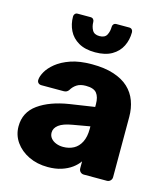

<svg xmlns="http://www.w3.org/2000/svg" viewBox="-113 -838 816 936"><g transform="rotate(15 295.0 -370.0)"><path d="M214.8 10Q161.1 10 118.4 -10.6Q75.8 -31.2 51.1 -66.3Q26.4 -101.4 26.4 -145.2Q26.4 -216.4 84.2 -257.7Q142 -299 237.5 -314.1L363 -333V-346.8Q363 -382.9 348 -401.8Q333 -420.8 293.2 -420.8Q265 -420.8 247.7 -409.6Q230.4 -398.5 219.6 -379.9Q210.9 -367.4 195 -367.4H82.8Q72 -367.4 66.1 -373.6Q60.1 -379.8 60.8 -389.4Q61.4 -406.5 74.7 -430.3Q88 -454.1 115.9 -476.8Q143.9 -499.5 187.9 -514.8Q232 -530 294.5 -530Q359.1 -530 405.1 -514.9Q451.1 -499.9 479.8 -473.1Q508.5 -446.4 522.2 -409.4Q535.9 -372.5 535.9 -329.4V-25.1Q535.9 -14.5 528.6 -7.2Q521.4 0 510.7 0H395Q384.4 0 377.1 -7.2Q369.9 -14.5 369.9 -25.1V-60.3Q356.6 -41 334.9 -25.2Q313.3 -9.4 283.4 0.3Q253.6 10 214.8 10ZM261.6 -104.2Q291.4 -104.2 314.7 -116.7Q338 -129.2 351.4 -155.7Q364.9 -182.2 364.9 -222.1V-235.5L279.6 -220.6Q232.6 -212.8 211.2 -196.4Q189.9 -180 189.9 -157.7Q189.9 -141 199.8 -129.1Q209.7 -117.1 226.1 -110.7Q242.5 -104.2 261.6 -104.2ZM293.1 -590Q242.2 -590 209.2 -609.2Q176.1 -628.4 160.3 -660.4Q144.4 -692.4 144.4 -731Q144.4 -739 149.4 -744.5Q154.4 -750 163.4 -750H227.7Q236.7 -750 241.7 -744.5Q246.7 -739 246.7 -731Q246.7 -708.2 256.7 -690.1Q266.6 -671.9 293.2 -671.9Q320.6 -671.9 330.1 -690.1Q339.5 -708.2 339.5 -731.3Q339.5 -739 344.5 -744.5Q349.5 -750 358.5 -750H422.9Q431.9 -750 436.9 -744.5Q441.9 -739 441.9 -731Q441.9 -692.4 426 -660.4Q410.1 -628.4 377.1 -609.2Q344 -590 293.1 -590Z"/></g></svg>

Font: Rubik Light
Style: Regular
Weight: 300
Designer: Hubert and Fischer
Foundry: Hubert and Fischer
Version: Version 2.300;gftools[0.9.30]